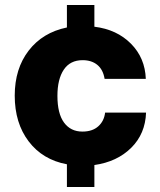

<svg xmlns="http://www.w3.org/2000/svg" viewBox="-20 -749 642 769"><path d="M248 -91Q151 -109 95 -182.5Q39 -256 39 -366Q39 -474 95 -546.5Q151 -619 248 -639V-729H358V-642Q448 -631 504.5 -574Q561 -517 564 -433H399Q393 -470 370 -489Q347 -508 311 -508Q261 -508 235.5 -470Q210 -432 210 -365Q210 -294 236.5 -258Q263 -222 310 -222Q350 -222 373.5 -243Q397 -264 401 -298H565Q562 -213 505.5 -157Q449 -101 358 -88V0H248Z"/></svg>

Font: Mona Sans ExtraBold
Style: Regular
Weight: 800
Designer: Deni Anggara
Foundry: GitHub
Version: Version 2.000